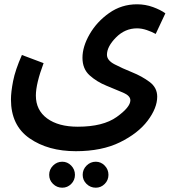

<svg xmlns="http://www.w3.org/2000/svg" viewBox="-20 -603 808 894"><path d="M31 -140Q31 -19 117.5 41Q204 101 333 101Q454 101 538.5 59.5Q623 18 667.5 -41Q712 -100 712 -153Q712 -195 676.5 -221.5Q641 -248 595 -266.5Q549 -285 513.5 -303.5Q478 -322 478 -348Q478 -386 520 -428.5Q562 -471 618 -471Q640 -471 663.5 -463Q687 -455 705 -445L750 -541Q728 -557 692.5 -570Q657 -583 618 -583Q546 -583 488.5 -542.5Q431 -502 397.5 -444Q364 -386 364 -334Q364 -282 397.5 -252Q431 -222 475.5 -204Q520 -186 553.5 -171.5Q587 -157 587 -136Q587 -104 523.5 -58.5Q460 -13 342 -13Q252 -13 199.5 -51.5Q147 -90 147 -158Q147 -213 183 -309L82 -347Q51 -277 41 -225.5Q31 -174 31 -140ZM426 271Q450 271 467.5 253.5Q485 236 485 211Q485 186 467.5 168Q450 150 426 150Q401 150 383 168Q365 186 365 211Q365 236 383 253.5Q401 271 426 271ZM270 271Q294 271 311.5 253.5Q329 236 329 211Q329 186 311.5 168Q294 150 270 150Q245 150 227 168Q209 186 209 211Q209 236 227 253.5Q245 271 270 271Z"/></svg>

Font: Noto Sans Arabic UI SemiCondensed Semi
Style: Regular
Weight: 600
Width: 4
Designer: Nadine Chahine - Monotype Design Team
Foundry: Monotype Imaging Inc.
Version: Version 1.900